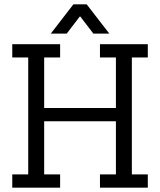

<svg xmlns="http://www.w3.org/2000/svg" viewBox="-20 -872 744 892"><path d="M37 -61.7H111.1V-604.9H37V-666.7H259.3V-604.9H185.2V-370.4H518.5V-604.9H444.4V-666.7H666.7V-604.9H592.6V-61.7H666.7V0H444.4V-61.7H518.5V-308.6H185.2V-61.7H259.3V0H37ZM350.6 -795.1 290.1 -716H216L321 -851.9H382.7L487.7 -716H413.6L353.1 -795.1Z"/></svg>

Font: Slabo 27px
Style: Regular
Weight: 400
Version: Version 1.02 Build 003a